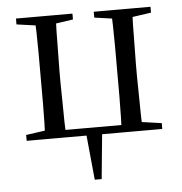

<svg xmlns="http://www.w3.org/2000/svg" viewBox="-48 -505 681 718"><g transform="rotate(-5 292.5 -146.0)"><path d="M107 0H187Q186 -22 185 -59Q184 -96 184 -136Q183 -175 183 -206V-253Q183 -284 184 -324Q184 -363 185 -400Q186 -437 187 -459H107Q109 -437 110 -400Q110 -363 111 -324Q111 -284 111 -253V-206Q111 -175 111 -136Q110 -96 110 -59Q109 -22 107 0ZM395 0H474Q473 -22 472 -59Q471 -96 471 -136Q470 -175 470 -206V-253Q470 -284 471 -324Q471 -363 472 -400Q473 -437 474 -459H395Q396 -437 397 -400Q397 -363 398 -324Q398 -284 398 -253V-206Q398 -175 398 -136Q397 -96 397 -59Q396 -22 395 0ZM38 -437 137 -423H154L250 -437V-459H38ZM330 -437 429 -423H446L543 -437V-459H330ZM38 0H152V-36H137L38 -22ZM433 0H547V-22L448 -36H433ZM145 0H437V-28H145ZM279 167H305L323 -18H261Z"/></g></svg>

Font: Source Serif 4 48pt
Style: Regular
Weight: 400
Designer: Frank Grie√ühammer
Foundry: Adobe Systems Incorporated
Version: Version 4.004;hotconv 1.0.116;makeotfexe 2.5.65601